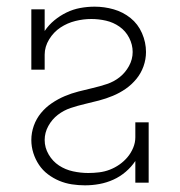

<svg xmlns="http://www.w3.org/2000/svg" viewBox="-20 -548 540 576"><path d="M235 8Q215 8 195.5 5Q176 2 158 -5.5Q140 -13 124 -25Q108 -37 97 -53.5Q86 -70 80 -89Q74 -108 74 -128Q74 -150 81.5 -171Q89 -192 103 -209Q117 -226 135.5 -238.5Q154 -251 174 -259.5Q194 -268 215.5 -273.5Q237 -279 258.5 -284Q280 -289 301 -296Q322 -303 339 -316.5Q356 -330 367 -350Q378 -370 378 -392Q378 -414 367.5 -434.5Q357 -455 338.5 -468Q320 -481 298 -486Q276 -491 254 -491Q230 -491 206 -485Q182 -479 161.5 -465.5Q141 -452 127.5 -430Q114 -408 114 -384V-339H74V-520H114V-455Q126 -473 143 -487Q160 -501 179.5 -510.5Q199 -520 220.5 -524Q242 -528 264 -528Q293 -528 321 -520Q349 -512 371.5 -494Q394 -476 406 -448.5Q418 -421 418 -392Q418 -370 410.5 -349Q403 -328 389 -311Q375 -294 357 -281.5Q339 -269 318.5 -260.5Q298 -252 277 -246.5Q256 -241 234.5 -236Q213 -231 192 -224Q171 -217 153.5 -203.5Q136 -190 125 -170Q114 -150 114 -128Q114 -105 126 -84.5Q138 -64 157 -51.5Q176 -39 199 -34Q222 -29 245 -29Q261 -29 277.5 -31Q294 -33 309.5 -39Q325 -45 338.5 -54.5Q352 -64 362.5 -76.5Q373 -89 379.5 -104.5Q386 -120 386 -136V-181H426V0H386V-65Q374 -47 357 -32.5Q340 -18 320 -9Q300 0 278.5 4Q257 8 235 8Z"/></svg>

Font: Iosevka Curly Slab Extralight
Style: Regular
Weight: 200
Monospace: yes
Designer: Belleve Invis
Foundry: Belleve Invis
Version: Version 22.1.2; ttfautohint (v1.8.4)